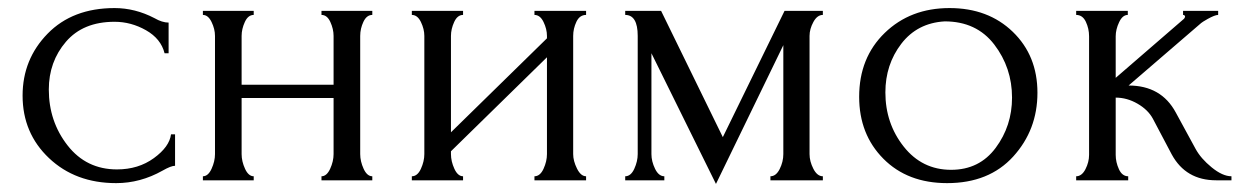

<svg xmlns="http://www.w3.org/2000/svg" viewBox="-20 -447 3087 476"><path d="M414 -114V-36Q404 -36 383 -24Q328 7 268 7Q167 7 101.5 -55Q36 -117 36 -210Q36 -300 98 -363.5Q160 -427 264 -427Q315 -427 363 -402Q382 -391 398 -391V-315H388Q379 -351 342 -372Q305 -393 264 -393Q186 -393 143.5 -343.5Q101 -294 101 -225Q101 -146 147.5 -86.5Q194 -27 270 -27Q323 -27 361.5 -55Q400 -83 404 -114Z M579 -204V-65Q579 -47 587.5 -28.5Q596 -10 609 -10V0H483V-10Q496 -10 504.5 -28.5Q513 -47 513 -65V-358Q513 -375 504.5 -392.5Q496 -410 483 -410V-420H609V-410Q595 -410 587 -392.5Q579 -375 579 -358V-237H807V-358Q807 -375 799 -392.5Q791 -410 777 -410V-420H903V-410Q889 -410 881 -393Q873 -376 873 -358V-65Q873 -47 881.5 -28.5Q890 -10 903 -10V0H777V-10Q790 -10 798.5 -28.5Q807 -47 807 -65V-204Z M1401 -358V-65Q1401 -48 1410.5 -29Q1420 -10 1433 -10V0H1305V-10Q1319 -10 1327.5 -28.5Q1336 -47 1336 -65V-305L1098 -72V-65Q1098 -47 1106.5 -28.5Q1115 -10 1128 -10V0H1001V-10Q1015 -10 1023.5 -28.5Q1032 -47 1032 -65V-358Q1032 -375 1023.5 -392.5Q1015 -410 1001 -410V-420H1128V-410Q1114 -410 1106 -392.5Q1098 -375 1098 -358V-119L1336 -352V-358Q1336 -375 1327.5 -392.5Q1319 -410 1305 -410V-420H1433V-410Q1417 -410 1409 -393Q1401 -376 1401 -358Z M1987 -358V-65Q1987 -47 1996.5 -28.5Q2006 -10 2020 -10V0H1890V-10Q1904 -10 1913 -28Q1922 -46 1922 -65V-335L1755 9L1595 -315V-65Q1595 -47 1604 -28.5Q1613 -10 1627 -10V0H1530V-10Q1544 -10 1552.5 -28.5Q1561 -47 1561 -65V-358Q1561 -410 1530 -410V-420H1619L1772 -107L1925 -420H2020V-410Q2006 -410 1996.5 -392.5Q1987 -375 1987 -358Z M2328 7Q2230 7 2170 -53.5Q2110 -114 2110 -207Q2110 -304 2173.5 -365.5Q2237 -427 2334 -427Q2430 -427 2491 -368Q2552 -309 2552 -217Q2552 -125 2492 -59Q2432 7 2328 7ZM2322 -394Q2254 -390 2214.5 -338.5Q2175 -287 2175 -218Q2175 -141 2220.5 -83.5Q2266 -26 2338 -26Q2408 -26 2448.5 -80.5Q2489 -135 2489 -205Q2489 -279 2445 -336.5Q2401 -394 2322 -394Z M2895 -168 2944 -78Q2957 -54 2984 -32Q3011 -10 3033 -10V0H2995Q2920 0 2885 -64L2838 -153Q2826 -175 2800 -190Q2774 -205 2746 -205V-63Q2746 -45 2754 -27.5Q2762 -10 2777 -10V0H2648V-10Q2662 -10 2671 -27.5Q2680 -45 2680 -63V-357Q2680 -376 2672 -393Q2664 -410 2648 -410V-420H2776V-410Q2763 -410 2754.5 -392Q2746 -374 2746 -357V-254L2916 -401Q2916 -402 2917 -403L2918 -405Q2918 -410 2913 -410V-420H3000V-410Q2992 -410 2974 -400Q2960 -392 2958 -390L2778 -235Q2859 -235 2895 -168Z"/></svg>

Font: Forum
Style: Regular
Weight: 400
Designer: Denis Masharov
Foundry: Denis Masharov
Version: Version 1.000